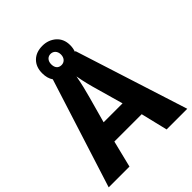

<svg xmlns="http://www.w3.org/2000/svg" viewBox="-242 -1015 1149 1149"><g transform="rotate(-45 332.5 -440.0)"><path d="M665 0 436 -716.8H430.7C436 -731 439 -747.1 439 -765.1C439 -800.3 427.2 -828.1 403.8 -849.1C379.9 -869.6 351.6 -879.9 318.4 -879.9C282.7 -879.9 254.4 -869.6 233.4 -849.1C211.9 -828.1 201.2 -799.8 201.2 -764.2C201.2 -735.8 207.5 -712.4 220.7 -693.8L0 0H175.8L217.8 -169.9H449.2L490.2 0ZM253.9 -296.9 299.8 -462.9C311 -503.4 323.7 -552.7 333 -606C342.3 -552.7 355 -504.4 367.2 -462.9L414.1 -296.9ZM318.4 -716.8C291.5 -716.8 277.3 -734.9 277.3 -764.2C277.3 -793.5 295.4 -811 318.4 -811C341.8 -811 360.4 -793.5 360.4 -764.2C360.4 -734.9 341.8 -716.8 318.4 -716.8Z"/></g></svg>

Font: Avrile Sans
Style: Bold
Weight: 700
Designer: Monotype Design Team, Google (font), Stefan Peev (BGR Cyrillic), Cristiano Sobral (main changes)
Foundry: The Avrile Sans Project Authors
Version: Version 3.110